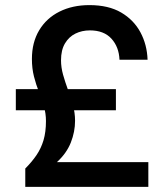

<svg xmlns="http://www.w3.org/2000/svg" viewBox="-20 -732 659 752"><path d="M79 0V-72Q105 -98 123 -124.5Q141 -151 150.5 -183Q160 -215 160 -258Q160 -287 152 -315Q144 -343 132.5 -372Q121 -401 113 -432.5Q105 -464 105 -501Q105 -566 133.5 -613.5Q162 -661 213 -686.5Q264 -712 330 -712Q405 -712 454.5 -683Q504 -654 530 -605.5Q556 -557 558 -498H448Q446 -548 416.5 -580.5Q387 -613 332 -613Q301 -613 275.5 -600.5Q250 -588 234.5 -562Q219 -536 219 -496Q219 -468 227 -439.5Q235 -411 246 -381Q257 -351 265.5 -320.5Q274 -290 274 -259Q274 -216 257.5 -174Q241 -132 203 -97H561V0ZM42 -300V-383H434V-300Z"/></svg>

Font: DM Sans 18pt SemiBold
Style: Regular
Weight: 600
Designer: Colophon Foundry, Jonny Pinhorn
Foundry: Colophon Foundry
Version: Version 4.004;gftools[0.9.30]